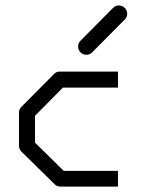

<svg xmlns="http://www.w3.org/2000/svg" viewBox="-20 -739 580 708"><path d="M268 -567Q268 -580 277 -589L397 -710Q406 -719 418 -719Q431 -719 440 -710Q449 -701 449 -688Q449 -676 440 -667L320 -546Q311 -537 298 -537Q286 -537 277 -546Q268 -555 268 -567ZM415 -475V-416H212L109 -312V-213L215 -109H415V-51H203Q190 -51 182 -59L59 -180Q50 -189 50 -201V-324Q50 -336 59 -345L179 -466Q188 -475 199 -475Z"/></svg>

Font: IBM 3270
Style: Regular
Weight: 400
Monospace: yes
Version: Version 2.3.1